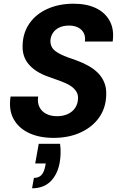

<svg xmlns="http://www.w3.org/2000/svg" viewBox="-20 -732 647 1036"><path d="M269 12Q193 12 137 -14Q81 -40 53.5 -89.5Q26 -139 37 -211H186Q181 -179 192.5 -155Q204 -131 229 -118Q254 -105 287 -105Q321 -105 346.5 -117Q372 -129 386 -150.5Q400 -172 401 -200Q402 -220 393.5 -235Q385 -250 370 -262Q355 -274 334.5 -283Q314 -292 290 -300.5Q266 -309 241 -318Q172 -342 135.5 -384.5Q99 -427 102 -489Q104 -556 139.5 -606.5Q175 -657 237 -684.5Q299 -712 377 -712Q447 -712 497 -688.5Q547 -665 572 -619Q597 -573 588 -508H438Q442 -534 432 -553.5Q422 -573 401.5 -583.5Q381 -594 353 -594Q323 -594 301 -584Q279 -574 266 -555Q253 -536 252 -512Q252 -494 258.5 -480.5Q265 -467 278 -457Q291 -447 308.5 -438.5Q326 -430 347.5 -422Q369 -414 393 -406Q426 -394 456 -377.5Q486 -361 508.5 -338.5Q531 -316 543 -286Q555 -256 553 -217Q551 -149 514.5 -97.5Q478 -46 414.5 -17Q351 12 269 12ZM153 284 163 228Q189 228 203.5 212.5Q218 197 224 165L227 150H170L189 44H304Q308 71 307 97Q306 123 302 146Q290 210 252.5 247Q215 284 153 284Z"/></svg>

Font: DM Sans 17pt ExtraBold
Style: Italic
Weight: 800
Italic angle: -10°
Version: Version 4.004;gftools[0.9.30]